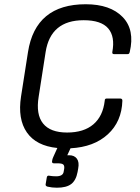

<svg xmlns="http://www.w3.org/2000/svg" viewBox="-20 -687 660 904"><path d="M248 196.8Q224.6 196.8 204.1 191.9Q193.8 189 194.8 181.2L200.2 148.9Q201.7 139.2 210 140.1Q227.1 143.1 244.1 143.1Q276.9 143.1 279.8 121.1L282.2 107.9Q284.2 92.8 277.6 87.4Q271 82 252.9 82H233.9Q223.6 82 225.1 71.8Q226.6 60.5 231 51.8L250 9.8Q150.9 0 106.7 -63.2Q62.5 -126.5 79.1 -232.9L111.8 -441.9Q147 -667 383.8 -667Q499 -667 557.4 -606.9Q615.7 -546.9 590.8 -441.9Q589.4 -436.5 587.2 -434.3Q585 -432.1 580.1 -432.1H517.1Q507.3 -432.1 508.8 -441.9Q522.5 -514.6 489.5 -553.2Q456.5 -591.8 374 -591.8Q218.3 -591.8 194.8 -441.9L162.1 -231.9Q148.4 -148.4 182.6 -105.7Q216.8 -63 295.9 -63Q374.5 -63 419.7 -101.6Q464.8 -140.1 473.1 -212.9Q473.1 -223.1 481.9 -223.1H545.9Q556.2 -223.1 556.2 -212.9Q553.2 -114.7 487.8 -54.7Q422.4 5.4 312 11.2L296.9 43.9H305.2Q330.1 43.9 342 60.1Q354 76.2 348.1 106.9L345.2 123Q337.9 162.1 315.4 179.4Q293 196.8 248 196.8Z"/></svg>

Font: Sofia Sans
Style: Italic
Weight: 400
Italic angle: -9°
Designer: Botio Nikoltchev, Ani Petrova
Foundry: lettersoup
Version: Version 4.100